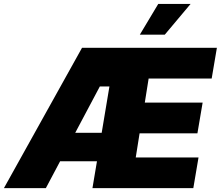

<svg xmlns="http://www.w3.org/2000/svg" viewBox="-43 -975 1144 995"><path d="M-22.7 0 382.1 -727.3H1081L1054 -568.2H727.3L707.4 -443.2H1007.1L980.1 -284.1H680.4L660.5 -159.1H985.8L958.8 0H436.1L459.5 -139.2H268.5L194.6 0ZM777 -954.5H944.6L811.1 -795.5H681.8ZM484 -286.9 524.1 -527H474.4L346.9 -286.9Z"/></svg>

Font: Inter P Black
Style: Italic
Weight: 900
Italic angle: -9.40001°
Designer: Rasmus Andersson
Foundry: rsms
Version: Version 3.018;git-588b23468